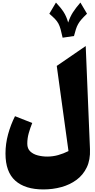

<svg xmlns="http://www.w3.org/2000/svg" viewBox="-20 -1214 754 1518"><path d="M564.9 -929.2 475.1 -916Q466.3 -957 459 -983.2Q451.7 -1009.3 441.7 -1027.8Q431.6 -1046.4 414.8 -1064Q397.9 -1081.5 370.1 -1105.5L422.4 -1193.8Q460.4 -1153.8 482.9 -1119.1Q505.4 -1084.5 519 -1035.6Q534.2 -1081.5 556.4 -1116.2Q578.6 -1150.9 615.7 -1193.8L668 -1105.5Q641.1 -1080.1 624.5 -1061Q607.9 -1042 597.7 -1023.7Q587.4 -1005.4 580.3 -983.2Q573.2 -960.9 564.9 -929.2ZM657.7 -850.1 691.4 -33.7Q694.8 49.3 666 109.4Q637.2 169.4 585 208Q532.7 246.6 465.1 265.1Q397.5 283.7 323.2 283.7Q178.7 283.7 101.1 214.6Q23.4 145.5 23.4 0Q23.4 -77.1 43.9 -152.3Q64.5 -227.5 98.6 -295.4L234.9 -241.7Q218.8 -202.1 207.3 -161.6Q195.8 -121.1 195.8 -77.6Q195.8 -39.1 219.2 -16.8Q242.7 5.4 278.8 14.6Q314.9 23.9 353 23.9Q397.9 23.9 439.7 12.2Q481.4 0.5 521.5 -19.5L428.7 -692.9Z"/></svg>

Font: Pinar-DS1-FD Black
Style: Regular
Weight: 900
Designer: Amin Abedi
Version: Version 2.000